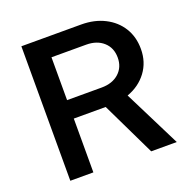

<svg xmlns="http://www.w3.org/2000/svg" viewBox="-125 -819 922 939"><g transform="rotate(-20 336.0 -350.0)"><path d="M84 0V-700H395Q464 -700 517 -673Q570 -646 599.5 -598.5Q629 -551 629 -488Q629 -420 591.5 -369.5Q554 -319 490 -296L638 0H505L370 -280H204V0ZM204 -376H384Q440 -376 474 -406.5Q508 -437 508 -487Q508 -538 474 -568.5Q440 -599 384 -599H204Z"/></g></svg>

Font: Red Hat Text Medium
Style: Regular
Weight: 500
Designer: Pentagram, MCKL
Foundry: Pentagram, MCKL
Version: Version 1.023